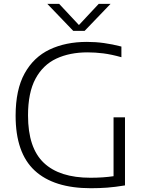

<svg xmlns="http://www.w3.org/2000/svg" viewBox="-20 -965 752 990"><path d="M448.5 5.5Q257.5 5.5 159 -85.5Q60.5 -176.5 60.5 -368.5Q60.5 -502.5 107 -586.5Q153.5 -670.5 236.2 -709.8Q319 -749 428 -749Q473 -749 516.2 -743Q559.5 -737 606 -725V-670Q554.5 -684.5 512.5 -689.8Q470.5 -695 431.5 -695Q339.5 -695 270.5 -662.8Q201.5 -630.5 163 -559Q124.5 -487.5 124.5 -369.5Q124.5 -202.5 205.8 -125.5Q287 -48.5 446.5 -48.5Q512 -48.5 565.5 -56.5V-360H624.5V-9Q573 -0.5 532.5 2.5Q492 5.5 448.5 5.5ZM357.5 -806 224 -945H285L387 -836L489 -945H550L416.5 -806Z"/></svg>

Font: Encode Sans SemiExpanded SemiExpanded Light
Style: Regular
Weight: 300
Width: 6
Designer: Multiple Designers
Foundry: Impallari Type
Version: Version 3.000; ttfautohint (v1.8.3) -l 8 -r 50 -G 200 -x 14 